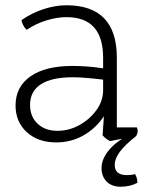

<svg xmlns="http://www.w3.org/2000/svg" viewBox="-20 -530 563 728"><path d="M496 -14 397 5Q380 -4 369 -17L374 -89Q342 -42 295.5 -16Q249 10 193 10Q124 10 81.5 -29Q39 -68 39 -130Q39 -201 95.5 -240.5Q152 -280 255 -280Q278 -280 308 -278Q338 -276 371 -271V-311Q371 -465 232 -465Q196 -465 155.5 -452.5Q115 -440 81 -417Q74 -423 68 -434.5Q62 -446 62 -454Q101 -481 145.5 -495.5Q190 -510 232 -510Q423 -510 423 -311V-47H499Q502 -40 502 -33Q502 -24 496 -14ZM371 -188V-228Q339 -232 309 -234.5Q279 -237 255 -237Q176 -237 135 -210.5Q94 -184 94 -132Q94 -88 122.5 -61Q151 -34 198 -34Q242 -34 281.5 -56Q321 -78 346 -113Q371 -148 371 -188ZM460 -14H496Q453 20 434 46Q415 72 415 95Q415 134 461 134Q479 134 492 130Q501 145 501 163Q474 178 437 178Q404 178 384.5 158.5Q365 139 365 107Q365 75 390 43Q415 11 460 -14Z"/></svg>

Font: Scope One
Style: Regular
Weight: 400
Designer: Dalton Maag Ltd
Foundry: Dalton Maag Ltd
Version: Version 1.001; ttfautohint (v1.4.1) -l 11 -r 50 -G 50 -x 14 